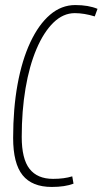

<svg xmlns="http://www.w3.org/2000/svg" viewBox="-20 -730 406 760"><path d="M185 10Q107 10 69.5 -36.5Q32 -83 32 -184Q32 -300 49.5 -396Q67 -492 100 -562.5Q133 -633 178 -671.5Q223 -710 278 -710Q330 -710 366 -695L355 -665Q313 -678 276 -678Q230 -678 191.5 -640.5Q153 -603 124.5 -536Q96 -469 81 -380Q66 -291 66 -188Q66 -101 97 -61.5Q128 -22 190 -22Q234 -22 266 -32L271 -3Q237 10 185 10Z"/></svg>

Font: Georama Condensed ExtraLight
Style: Italic
Weight: 200
Width: 3
Italic angle: -9°
Designer: Jean-Baptiste Levee
Foundry: Production Type
Version: Version 1.000